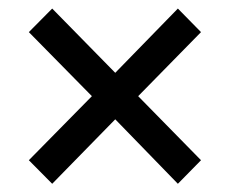

<svg xmlns="http://www.w3.org/2000/svg" viewBox="-20 -559 549 458"><path d="M104.5 -538.6 254.9 -385.3 404.3 -538.6 459.5 -482.4 309.6 -329.6 459.5 -176.8 404.3 -120.6 254.9 -274.4 104.5 -120.6 48.8 -176.8 199.2 -329.6 48.8 -482.4Z"/></svg>

Font: Varta
Style: Bold
Weight: 700
Designer: Joana Correia, Viktoriya Grabowska, Eben Sorkin
Foundry: Sorkin Type
Version: Version 1.002; ttfautohint (v1.3) -l 8 -r 24 -G 200 -x 12 -H